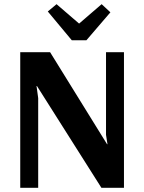

<svg xmlns="http://www.w3.org/2000/svg" viewBox="-20 -900 691 920"><path d="M324 -707 209 -845 251 -880 359 -787 467 -880 509 -841 394 -707ZM77 0V-650H220L493 -209H495L488 -254V-650H574V0H466L157 -488H155L163 -430V0Z"/></svg>

Font: Arsenal SC
Style: Bold
Weight: 700
Designer: Andrij Shevchenko
Foundry: Stairsfor
Version: Version 2.001; ttfautohint (v1.8.4.7-5d5b)